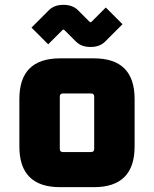

<svg xmlns="http://www.w3.org/2000/svg" viewBox="-20 -773 636 793"><path d="M60 -168V-364Q60 -532 228 -532H368Q536 -532 536 -364V-168Q536 0 368 0H228Q60 0 60 -168ZM227 -158Q227 -145 240 -145H356Q369 -145 369 -158V-374Q369 -387 356 -387H240Q227 -387 227 -374ZM110 -659 182 -731Q204 -753 242 -753Q280 -753 302 -731L349 -684Q352 -681 354 -681Q356 -681 359 -684L417 -742L486 -673L414 -601Q392 -579 354 -579Q316 -579 294 -601L247 -648Q244 -651 242 -651Q240 -651 237 -648L179 -590Z"/></svg>

Font: Oxanium ExtraLight ExtraBold
Style: Regular
Weight: 800
Version: Version 2.000